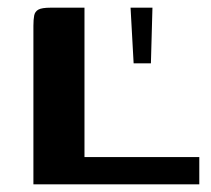

<svg xmlns="http://www.w3.org/2000/svg" viewBox="-20 -480 549 500"><path d="M200 -460V-71H499V0H67V-413Q67 -429 69 -439.5Q71 -450 80 -455Q89 -460 112 -460ZM328 -315 320 -460H377L373 -315Z"/></svg>

Font: Genos Thin SemiBold
Style: Regular
Weight: 600
Version: Version 1.010